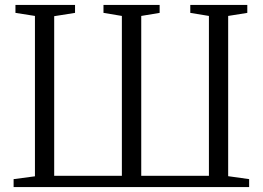

<svg xmlns="http://www.w3.org/2000/svg" viewBox="-20 -763 1072 783"><path d="M35.5 0V-32.5L122.5 -44V-698L43 -710.5V-743H286V-710.5L201 -697V-46H477V-698L402 -710.5V-743H631V-710.5L556 -698V-46H832V-698L756 -710.5V-743H988.5V-710.5L910.5 -698V-44.5L996 -32.5V0Z"/></svg>

Font: Merriweather 72pt Light
Style: Regular
Weight: 300
Version: Version 2.100